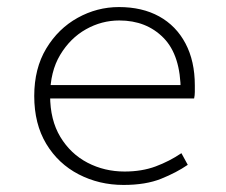

<svg xmlns="http://www.w3.org/2000/svg" viewBox="-20 -512 640 544"><path d="M330 12Q261 12 203 -18Q145 -48 111 -104.5Q77 -161 77 -240Q77 -318 111 -374.5Q145 -431 200 -461.5Q255 -492 317 -492Q383 -492 431 -465.5Q479 -439 505.5 -389Q532 -339 532 -270Q532 -261 532 -251.5Q532 -242 530 -233H99V-271H510L492 -253Q492 -355 443.5 -404.5Q395 -454 318 -454Q268 -454 223.5 -429Q179 -404 150.5 -356.5Q122 -309 122 -241Q122 -172 151 -124Q180 -76 228 -51Q276 -26 333 -26Q382 -26 421 -40.5Q460 -55 494 -78L512 -45Q480 -23 436.5 -5.5Q393 12 330 12Z"/></svg>

Font: Source Code Pro ExtraLight Light
Style: Regular
Weight: 300
Monospace: yes
Version: Version 1.018;hotconv 1.0.116;makeotfexe 2.5.65601